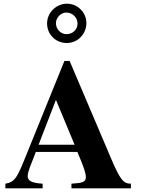

<svg xmlns="http://www.w3.org/2000/svg" viewBox="-20 -1020 762 1040"><path d="M384 -236H189L283 -479ZM689 0V-25C648 -25 630 -47 579 -168L357 -690H329L108 -145C70 -51 55 -33 9 -25V0H211V-25C152 -29 130 -40 130 -66C130 -90 149 -132 161 -163L174 -197H399C433 -118 445 -83 445 -61C445 -39 432 -31 399 -28L367 -25V0ZM400 -892C400 -860 374 -835 340 -835C309 -835 283 -862 283 -894C283 -925 310 -952 339 -952C372 -952 400 -926 400 -892ZM448 -895C448 -953 400 -1000 343 -1000C284 -1000 235 -951 235 -893C235 -833 282 -787 342 -787C401 -787 448 -836 448 -895Z"/></svg>

Font: XITS
Style: Bold
Weight: 700
Designer: MicroPress Inc., with final additions and corrections provided by Coen Hoffman, Elsevier (retired)
Version: Version 1.302